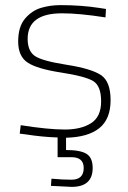

<svg xmlns="http://www.w3.org/2000/svg" viewBox="-20 -529 501 750"><path d="M342 127Q342 201 260 201L179 197L181 169Q225 173 259 173Q307 173 307 127Q307 85 259 85H205V8Q144 6 81 -4L57 -7L61 -40Q169 -23 233 -23Q297 -23 336 -48Q375 -73 375 -133Q375 -193 344.5 -212Q314 -231 219.5 -245.5Q125 -260 88 -284.5Q51 -309 51 -367Q51 -425 78 -456.5Q105 -488 141 -498.5Q177 -509 216 -509Q297 -509 368 -498L394 -494L392 -461Q290 -477 222 -477Q88 -477 88 -377Q88 -330 116 -310.5Q144 -291 240 -276Q336 -261 374 -236Q412 -211 412 -137.5Q412 -64 368 -28.5Q324 7 238 9V57Q294 57 318 72Q342 87 342 127Z"/></svg>

Font: Titillium Web
Style: Thin
Weight: 200
Version: Version 1.001;PS 57.000;hotconv 1.0.70;makeotf.lib2.5.55311